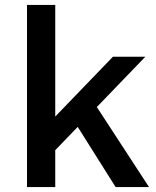

<svg xmlns="http://www.w3.org/2000/svg" viewBox="-20 -762 635 782"><path d="M90 -742H205V0H90ZM440 -531H572L196 -141V-278ZM364 -342 587 0H451L279 -273Z"/></svg>

Font: Alexandria
Style: Regular
Weight: 400
Designer: Mohamed Gaber
Foundry: Kief Type Foundry
Version: Version 5.100